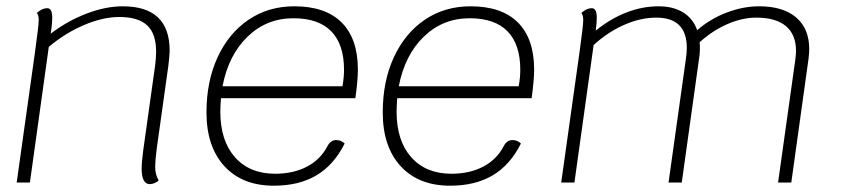

<svg xmlns="http://www.w3.org/2000/svg" viewBox="-20 -580 2682 610"><path d="M478 -108Q473 -68 473 -51Q473 -25 484 -7Q480 -2 471.5 1.5Q463 5 456 5Q430 5 430 -45Q430 -64 435 -102L473 -373Q476 -397 476 -416Q476 -473 447.5 -499.5Q419 -526 359 -526Q307 -526 247 -500.5Q187 -475 135 -431L75 0H33L91 -413Q103 -499 103 -516Q103 -532 97 -539Q114 -554 130 -554Q138 -554 142 -546.5Q146 -539 146 -522Q146 -509 143 -486L141 -473Q195 -514 255.5 -537Q316 -560 370 -560Q519 -560 519 -419Q519 -406 515 -372Z M682 -268Q680 -240 680 -225Q680 -133 726.5 -80.5Q773 -28 854 -28Q912 -28 955 -50.5Q998 -73 1020 -115Q1030 -135 1048 -135Q1064 -135 1075 -124Q1041 -56 985.5 -23Q930 10 850 10Q750 10 693 -52Q636 -114 636 -223Q636 -322 671.5 -398.5Q707 -475 770 -517.5Q833 -560 915 -560Q1014 -560 1065.5 -508.5Q1117 -457 1117 -359Q1117 -325 1109 -268ZM687 -306H1068Q1073 -334 1073 -358Q1073 -439 1032.5 -480.5Q992 -522 912 -522Q827 -522 766.5 -463.5Q706 -405 687 -306Z M1242 -268Q1240 -240 1240 -225Q1240 -133 1286.5 -80.5Q1333 -28 1414 -28Q1472 -28 1515 -50.5Q1558 -73 1580 -115Q1590 -135 1608 -135Q1624 -135 1635 -124Q1601 -56 1545.5 -23Q1490 10 1410 10Q1310 10 1253 -52Q1196 -114 1196 -223Q1196 -322 1231.5 -398.5Q1267 -475 1330 -517.5Q1393 -560 1475 -560Q1574 -560 1625.5 -508.5Q1677 -457 1677 -359Q1677 -325 1669 -268ZM1247 -306H1628Q1633 -334 1633 -358Q1633 -439 1592.5 -480.5Q1552 -522 1472 -522Q1387 -522 1326.5 -463.5Q1266 -405 1247 -306Z M2551 -424Q2551 -415 2549 -395L2494 0H2452L2507 -392Q2509 -410 2509 -418Q2509 -470 2477 -497Q2445 -524 2383 -524Q2338 -524 2291 -503.5Q2244 -483 2203 -446Q2205 -418 2201 -394L2146 0H2104L2159 -392Q2162 -412 2162 -428Q2162 -524 2065 -524Q2015 -524 1963 -501Q1911 -478 1866 -437L1805 0H1763L1821 -413Q1833 -499 1833 -516Q1833 -532 1827 -539Q1844 -554 1860 -554Q1876 -554 1876 -524Q1876 -509 1873 -486V-483Q1920 -521 1970.5 -540.5Q2021 -560 2072 -560Q2119 -560 2150.5 -540.5Q2182 -521 2195 -484Q2236 -520 2288.5 -540Q2341 -560 2392 -560Q2468 -560 2509.5 -524.5Q2551 -489 2551 -424Z"/></svg>

Font: Krub ExtraLight
Style: Italic
Weight: 275
Italic angle: -8°
Designer: Ekaluck Peanpanawate
Foundry: Cadson Demak Co.,Ltd.
Version: Version 1.000; ttfautohint (v1.6)